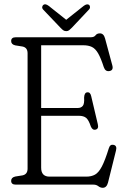

<svg xmlns="http://www.w3.org/2000/svg" viewBox="-20 -877 593 912"><path d="M33 -682Q33 -700 55 -700H411Q427 -700 433.8 -709.2Q440.5 -718.5 454.5 -718.5Q472.5 -718.5 479 -694.5L513.5 -566.5Q520 -543 500 -539.5Q480.5 -536 473 -558Q459 -601.5 446 -623.8Q433 -646 416.5 -654Q400 -662 375.5 -662H175.5V-364H349Q365 -364 373.2 -374Q381.5 -384 379.5 -413.5Q380.5 -436.5 394 -438.5Q408.5 -440.5 413 -421L444.5 -287.5Q450 -265.5 435 -261.5Q419.5 -257 411.5 -276Q401.5 -306.5 389.5 -316.8Q377.5 -327 354.5 -327H175.5V-80.5Q175.5 -38 215.5 -38H389.5Q414 -38 431.2 -47.5Q448.5 -57 463.8 -86Q479 -115 497 -173Q503 -192.5 519 -189Q537 -185.5 531 -162L493 -9.5Q486.5 15 468 15Q457 15 447.2 7.5Q437.5 0 424.5 0H55Q33 0 33 -18Q33 -34 52.5 -38.5L87 -44Q111 -49 111 -76V-624Q111 -651 87 -656L52.5 -661.5Q33 -666 33 -682ZM322 -746Q314.5 -738.5 308.8 -733.8Q303 -729 295 -729Q286 -729 280 -733.5Q274 -738 266.5 -746L185.5 -831Q179.5 -837.5 180.5 -843.8Q181.5 -850 185.5 -853.5Q195 -861.5 211.5 -849L294.5 -783L377.5 -849Q394 -861 403.5 -853.5Q407 -850.5 407.5 -843.8Q408 -837 402 -831Z"/></svg>

Font: Fraunces 144pt S100 Light
Style: Regular
Weight: 300
Version: Version 1.000; ttfautohint (v1.8.3)